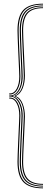

<svg xmlns="http://www.w3.org/2000/svg" viewBox="-20 -820 283 1040"><path d="M213 190.5Q145.5 190.5 116.2 159.2Q87 128 87 55.8Q87 42.2 88 15Q89 -12.2 90.4 -45.1Q91.8 -78 93.2 -109.5Q94.8 -141 95.6 -164Q96.5 -187 96.5 -193.2Q96.5 -238 79.8 -267Q63 -296 36.8 -297H30V-302.8H36.8Q62.2 -303.5 79.4 -331Q96.5 -358.5 96.5 -406.5Q96.5 -412.8 95.6 -435.6Q94.8 -458.5 93.2 -490Q91.8 -521.5 90.4 -554.5Q89 -587.5 88 -614.6Q87 -641.8 87 -655.2Q87 -727.8 116.2 -759Q145.5 -790.2 213 -790.2V-785.5Q148.8 -785.5 121 -755.4Q93.2 -725.2 93.2 -655.2Q93.2 -641.8 94.1 -614.8Q95 -587.8 96.5 -554.8Q98 -521.8 99.4 -490.4Q100.8 -459 101.8 -436.1Q102.8 -413.2 102.8 -406.8Q102.8 -379.2 96.2 -357Q89.8 -334.8 78 -320.4Q66.2 -306 50 -301V-298.5Q66.2 -293.8 78 -279.4Q89.8 -265 96.2 -242.9Q102.8 -220.8 102.8 -193Q102.8 -186.5 101.8 -163.6Q100.8 -140.8 99.4 -109.2Q98 -77.8 96.5 -44.9Q95 -12 94.1 15.1Q93.2 42.2 93.2 55.8Q93.2 125.5 121 155.6Q148.8 185.8 213 185.8ZM213 200.2Q139 200.2 106.9 166.6Q74.8 133 74.8 55.8Q74.8 42.2 75.8 14.9Q76.8 -12.5 78.2 -45.6Q79.8 -78.8 81.1 -110.2Q82.5 -141.8 83.5 -164.6Q84.5 -187.5 84.5 -193.8Q84.5 -233.2 71 -259.1Q57.5 -285 36.8 -285.8H30V-291.2H36.8Q61.2 -289.5 75.9 -262.4Q90.5 -235.2 90.5 -193.5Q90.5 -187.2 89.5 -164.4Q88.5 -141.5 87.1 -110Q85.8 -78.5 84.2 -45.4Q82.8 -12.2 81.9 15Q81 42.2 81 55.8Q81 130.5 111.6 163Q142.2 195.5 213 195.5ZM213 181Q152 181 125.6 151.9Q99.2 122.8 99.2 55.8Q99.2 42.2 100.2 15.2Q101.2 -11.8 102.6 -44.6Q104 -77.5 105.5 -108.9Q107 -140.2 107.9 -163.1Q108.8 -186 108.8 -192.5Q108.8 -232 96.6 -259.9Q84.5 -287.8 59.2 -298.5V-301.2Q84.5 -312 96.6 -339.9Q108.8 -367.8 108.8 -407Q108.8 -413.8 107.9 -436.5Q107 -459.2 105.5 -490.8Q104 -522.2 102.6 -555.1Q101.2 -588 100.2 -615Q99.2 -642 99.2 -655.2Q99.2 -722.5 125.6 -751.5Q152 -780.5 213 -780.5V-775.8Q155.5 -775.8 130.4 -747.9Q105.2 -720 105.2 -655.2Q105.2 -642 106.2 -615.2Q107.2 -588.5 108.8 -556.2Q110.2 -524 111.6 -493Q113 -462 114 -439.5Q115 -417 115 -410.5Q115 -372 103 -342.1Q91 -312.2 67.2 -301V-298.5Q90.5 -289 102.8 -258.1Q115 -227.2 115 -189.2Q115 -182.8 114 -160.1Q113 -137.5 111.6 -106.6Q110.2 -75.8 108.8 -43.5Q107.2 -11.2 106.2 15.5Q105.2 42.2 105.2 55.8Q105.2 120.2 130.4 148.1Q155.5 176 213 176ZM30 -308.2V-314H36.8Q57.5 -314.8 71 -340.6Q84.5 -366.5 84.5 -405.8Q84.5 -412 83.5 -435Q82.5 -458 81.1 -489.5Q79.8 -521 78.2 -554.1Q76.8 -587.2 75.8 -614.5Q74.8 -641.8 74.8 -655.2Q74.8 -732.8 106.9 -766.4Q139 -800 213 -800V-795.2Q142.2 -795.2 111.6 -762.8Q81 -730.2 81 -655.2Q81 -641.8 81.9 -614.6Q82.8 -587.5 84.2 -554.4Q85.8 -521.2 87.1 -489.8Q88.5 -458.2 89.5 -435.4Q90.5 -412.5 90.5 -406.2Q90.5 -364.8 75.9 -337.5Q61.2 -310.2 36.8 -308.2Z"/></svg>

Font: Big Shoulders Inline Display Thin ExtraLight
Style: Regular
Weight: 250
Version: Version 2.002